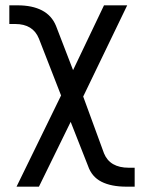

<svg xmlns="http://www.w3.org/2000/svg" viewBox="-20 -546 540 720"><path d="M209 -188 126 -401Q104 -456 37 -456H15V-526H46Q101 -526 137.5 -507Q174 -488 190 -449L254 -283L370 -526H457L292 -184L370 29Q392 83 463 83H485V154H454Q397 154 360.5 135.5Q324 117 310 76L245 -89L126 154H42Z"/></svg>

Font: D2Coding ligature
Style: Regular
Weight: 400
Monospace: yes
Designer: Yong-Rak Park; Jeong-Hwan Yoon; Sang-Min Lee;
Foundry: NHN Corporation
Version: Version 1.3.2; Build 20180524